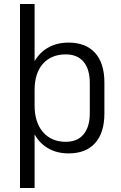

<svg xmlns="http://www.w3.org/2000/svg" viewBox="-20 -760 604 960"><path d="M323 7Q261 7 215.5 -21.5Q170 -50 145 -103.5Q120 -157 119 -229V-315Q120 -387 145 -439Q170 -491 215.5 -519Q261 -547 323 -547Q409 -547 455.5 -495.5Q502 -444 502 -347V-193Q502 -96 455.5 -44.5Q409 7 323 7ZM80 -740H153V-365V180H80ZM309 -51Q367 -51 398 -88.5Q429 -126 429 -194V-344Q429 -414 398 -451Q367 -488 309 -488Q236 -488 194.5 -441Q153 -394 153 -310V-232Q153 -148 195 -99.5Q237 -51 309 -51Z"/></svg>

Font: Pathway Extreme SemiCondensed Light
Style: Regular
Weight: 300
Width: 4
Version: Version 1.001;gftools[0.9.26]